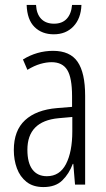

<svg xmlns="http://www.w3.org/2000/svg" viewBox="-20 -748 431 778"><path d="M195 -542Q264 -542 294.5 -497.5Q325 -453 325 -360V0H284L277 -84H275Q260 -44 232.5 -17Q205 10 156 10Q114 10 87.5 -11Q61 -32 48.5 -66Q36 -100 36 -140Q36 -219 81.5 -261Q127 -303 211 -310L272 -315V-358Q272 -433 252.5 -464.5Q233 -496 189 -496Q168 -496 143.5 -489Q119 -482 91 -465L73 -507Q130 -542 195 -542ZM217 -269Q91 -257 91 -141Q91 -88 111.5 -61Q132 -34 170 -34Q222 -34 247.5 -83.5Q273 -133 273 -216V-274ZM310 -728Q308 -673 277.5 -641Q247 -609 198 -609Q150 -609 120 -638.5Q90 -668 88 -728H126Q128 -691 147 -671.5Q166 -652 199 -652Q232 -652 250.5 -672Q269 -692 272 -728Z"/></svg>

Font: Noto Sans ExtraCondensed Light
Style: Regular
Weight: 300
Width: 2
Designer: Monotype Design Team
Foundry: Monotype Imaging Inc.
Version: Version 2.013; ttfautohint (v1.8.4.7-5d5b)